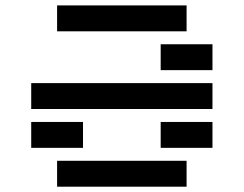

<svg xmlns="http://www.w3.org/2000/svg" viewBox="-20 -704 919 724"><path d="M195.3 0V-97.7H683.6V0ZM683.6 -683.6V-585.9H195.3V-683.6ZM585.9 -439.5V-537.1H781.2V-439.5ZM781.2 -390.6V-293H97.7V-390.6ZM97.7 -146.5V-244.1H293V-146.5ZM585.9 -146.5V-244.1H781.2V-146.5Z"/></svg>

Font: Trigram
Style: Regular
Weight: 400
Designer: GGBotNet
Foundry: GGBotNet
Version: 1.05